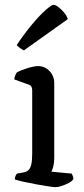

<svg xmlns="http://www.w3.org/2000/svg" viewBox="-20 -773 348 793"><path d="M209 0Q202 0 179 -3.5Q156 -7 128.5 -12Q101 -17 76.5 -22.5Q52 -28 41 -32Q41 -39 44 -46Q47 -53 50 -56L78 -61Q89 -63 97 -70Q105 -77 109 -93Q113 -109 113 -139V-400Q113 -408 110 -414.5Q107 -421 97 -424L39 -445Q40 -455 43.5 -463Q47 -471 50 -474Q66 -483 93.5 -491.5Q121 -500 137 -500Q165 -500 184.5 -479.5Q204 -459 204 -430V-120Q204 -100 200 -85Q196 -70 192 -64L276 -56Q278 -52 280.5 -46.5Q283 -41 283 -33Q278 -25 264 -17.5Q250 -10 235 -5Q220 0 209 0ZM79 -565Q70 -569 61.5 -575.5Q53 -582 49 -587Q82 -636 113.5 -673.5Q145 -711 169 -732Q193 -753 201 -753Q209 -753 221 -744Q233 -735 244.5 -721.5Q256 -708 260 -694Z"/></svg>

Font: Texturina 12pt
Style: Regular
Weight: 400
Designer: Guillermo Torres Carreño
Foundry: Omnibus-Type
Version: Version 1.002